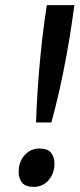

<svg xmlns="http://www.w3.org/2000/svg" viewBox="-20 -720 311 751"><path d="M121 -241Q123 -304 127.5 -371.5Q132 -439 138.5 -505Q145 -571 153 -630L163 -700H271L261 -630Q252 -568 239.5 -500Q227 -432 212 -365.5Q197 -299 181 -241ZM112 11Q79 11 66 -6Q53 -23 53 -47Q53 -55 54 -64Q59 -97 81 -118Q103 -139 134 -139Q167 -139 180 -122Q193 -105 193 -81Q193 -73 192 -64Q187 -31 165 -10Q143 11 112 11Z"/></svg>

Font: Lexend
Style: Italic
Weight: 400
Italic angle: -8.13011°
Designer: Bonnie Shaver-Troup, Thomas Jockin
Foundry: Lexend
Version: Version 1.007